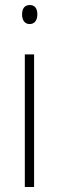

<svg xmlns="http://www.w3.org/2000/svg" viewBox="-20 -746 234 766"><path d="M99 -726C76 -726 68 -709 68 -688C68 -667 78 -650 98 -650C119 -650 129 -666 129 -689C129 -709 121 -726 99 -726ZM116 -529H79V0H116Z"/></svg>

Font: Noto Sans Tamil Condensed ExtraLight
Style: Regular
Weight: 200
Width: 3
Designer: Jelle Bosma - Monotype Design Team
Foundry: Monotype Imaging Inc.
Version: Version 2.004